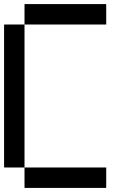

<svg xmlns="http://www.w3.org/2000/svg" viewBox="-20 -920 640 940"><path d="M0 -100V-800H100V-100ZM100 -100H500V0H100ZM100 -800V-900H500V-800Z"/></svg>

Font: Galmuri9 Regular
Style: Regular
Weight: 400
Designer: Lee Minseo (quiple)
Version: Version 2.399;hotconv 1.1.1;makeotfexe 2.6.0 DEVELOPMENT